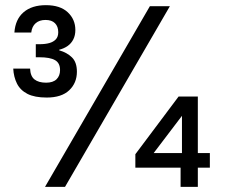

<svg xmlns="http://www.w3.org/2000/svg" viewBox="-20 -724 874 744"><path d="M161 -346Q114.3 -346 86.4 -360.2Q58.6 -374.5 45.8 -400.1Q33 -425.7 31.3 -458.2H96.6Q97.8 -428.6 113.8 -416.1Q129.7 -403.6 158.8 -403.6Q185.6 -403.6 199.1 -416.9Q212.7 -430.2 212.7 -452.5Q212.7 -480 193.1 -491Q173.5 -502.1 133.2 -502.1H118.7V-552.7H133.2Q155.1 -552.7 171 -557.1Q186.9 -561.5 196.3 -571.5Q205.7 -581.5 205.7 -599.1Q205.7 -621.4 193.1 -634Q180.6 -646.7 156.3 -646.7Q132.7 -646.7 118.3 -634.1Q103.8 -621.6 101.1 -597.8H35.8Q39.3 -649 71.3 -676.5Q103.3 -704 158 -704Q213.2 -704 242.6 -676.4Q272 -648.8 272 -607.8Q272 -587 264.1 -571.4Q256.2 -555.8 242.2 -545.9Q228.2 -536 209.4 -531.3V-529Q239.9 -520.3 258.9 -501.5Q278 -482.7 278 -446.2Q278 -402.5 248.2 -374.2Q218.5 -346 161 -346ZM154.5 0 560.8 -700H638.3L232 0ZM679.8 0V-74.3H504.5V-126.4L672.1 -350H746.6V-130.9H793.2V-74.3H746.6V0ZM575.5 -130.9H685.1V-275.2Z"/></svg>

Font: Envelope Sans Variable
Style: Regular
Weight: 500
Designer: Andreas Rasmussen / Norman Anderson
Foundry: mail.de GmbH
Version: Version 1.150